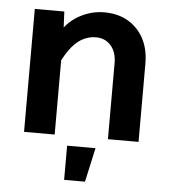

<svg xmlns="http://www.w3.org/2000/svg" viewBox="-54 -615 758 862"><g transform="rotate(5 325.0 -183.5)"><path d="M447 0V-344Q447 -392 421.5 -421.5Q396 -451 354 -451Q306 -451 267.5 -417.5Q229 -384 194 -308L174 -434Q210 -503 265.5 -534.5Q321 -566 381 -566Q444 -566 489.5 -539Q535 -512 560 -464.5Q585 -417 585 -352V0ZM69 0V-554H202L207 -447V0ZM267 199V45H395L361 199Z"/></g></svg>

Font: Azeret Mono SemiBold
Style: Regular
Weight: 600
Designer: Martin Vácha
Foundry: Displaay
Version: Version 1.002